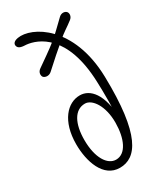

<svg xmlns="http://www.w3.org/2000/svg" viewBox="-200 -848 774 926"><g transform="rotate(-30 187.5 -385.0)"><path d="M86.4 -729.5C146.5 -723.1 282.2 -674.3 291.5 -403.3C293.5 -350.6 295.4 -247.6 286.6 -193.8L298.8 -201.7C293.9 -333 244.1 -389.2 186 -389.2C117.7 -389.2 53.7 -322.3 53.7 -192.9C53.7 -98.1 87.9 10.7 180.7 10.7C272.9 10.7 344.2 -79.6 336.4 -406.7C329.6 -693.4 149.4 -793 66.4 -778.3C44.9 -774.4 35.6 -764.2 38.1 -751C42 -731 66.9 -730.5 86.4 -729.5ZM270 -189C269.5 -102.1 239.7 -32.7 184.1 -32.7C136.7 -32.7 98.1 -91.3 98.1 -191.4C98.1 -280.3 128.9 -342.3 188 -342.3C227.5 -342.3 270.5 -283.2 270 -189ZM293 -764.6C258.8 -732.4 238.8 -710.9 207 -684.1C166 -650.4 114.3 -616.7 86.9 -596.7C69.8 -585 69.3 -565.4 77.1 -555.7C85.4 -547.4 104.5 -543 120.6 -556.6C161.6 -594.2 209 -636.2 242.7 -664.1C274.9 -692.4 296.4 -703.1 327.1 -727.1C342.8 -739.3 342.8 -757.8 335.4 -766.6C327.1 -775.9 308.1 -779.3 293 -764.6Z"/></g></svg>

Font: Pompiere 
Style: Regular
Weight: 400
Designer: Karolina Lach
Foundry: Sorkin Type Co.
Version: Version 1.001